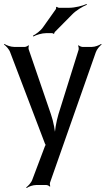

<svg xmlns="http://www.w3.org/2000/svg" viewBox="-35 -719 529 962"><path d="M426 -484H378C372 -484 362 -489 359 -492L356 -490C359 -486 360 -475 359 -470L258 -147C247 -110 238 -60 239 -31H243C242 -60 233 -110 220 -147L109 -471C107 -476 108 -486 110 -490L107 -492C105 -489 95 -484 90 -484H35C19 -484 -3 -492 -13 -499L-15 -496C-5 -489 11 -472 16 -457L190 0C191 2 194 9 196 9V5C194 5 191 12 190 14L127 181C122 196 106 213 96 220L99 223C108 216 130 208 146 208H197C202 208 212 212 214 216L217 214C215 210 214 200 216 195L445 -457C450 -472 465 -489 474 -496L472 -499C462 -492 441 -484 426 -484ZM311 -680H260C257 -680 251 -683 250 -685L246 -683C247 -681 246 -674 244 -672L181 -583C169 -565 144 -547 130 -540L132 -536C146 -544 175 -553 197 -553H226C228 -553 233 -551 233 -549L237 -551C236 -552 238 -557 240 -559L326 -646C346 -667 380 -687 400 -695L399 -699C379 -690 341 -680 311 -680Z"/></svg>

Font: Gamestation Storm
Style: Regular
Weight: 400
Designer: Jonas Hecksher
Foundry: Jonas Hecksher, Playtypeª, e-types AS
Version: Version 1.003